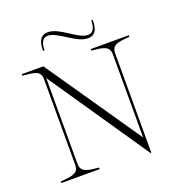

<svg xmlns="http://www.w3.org/2000/svg" viewBox="-156 -1016 1088 1162"><g transform="rotate(-20 388.0 -435.0)"><path d="M490 -700V-690C562 -683 605 -680 605 -623V-89L185 -700H46V-690C126 -683 162 -680 162 -623V-76C162 -20 126 -16 46 -9V1H292V-9C221 -16 177 -19 177 -76V-627L615 15H620V-623C620 -680 655 -683 735 -690V-700ZM273 -865C336 -865 422 -767 497 -767C529 -767 562 -780 562 -862H552C552 -808 534 -786 504 -786C441 -786 356 -885 281 -885C250 -885 215 -872 215 -789H225C225 -843 243 -865 273 -865Z"/></g></svg>

Font: Sprat Thin
Style: Regular
Weight: 100
Designer: Ethan Nakache
Foundry: Collletttivo
Version: Version 2.000;Glyphs 3.2 (3217)